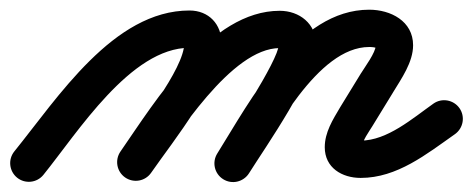

<svg xmlns="http://www.w3.org/2000/svg" viewBox="-52 -316 950 386"><path d="M-17.6 41.2C-1.5 54.2 22.1 51.7 35.2 35.6C104.7 -50.4 210.7 -219.9 328.9 -219.9C330.8 -219.9 327.6 -220.4 326.9 -220.8C322.8 -222.8 318.5 -231.1 318.5 -229.1C318.5 -177.1 224.5 -60.9 190.2 -11.4C178.4 5.7 182.6 29 199.6 40.8C216.7 52.6 240 48.4 251.8 31.4C297.5 -34.6 393.5 -151.3 393.5 -229.1C393.5 -267.4 367.7 -294.9 328.9 -294.9C176.2 -294.9 64.1 -119.5 -23.2 -11.6C-36.2 4.5 -33.7 28.1 -17.6 41.2ZM199.6 40.8C216.7 52.6 240 48.4 251.8 31.4C303.8 -43.6 413.3 -219.3 510.3 -219.3C516.5 -219.3 508.5 -227 508.5 -226.5C508.5 -194.9 407.1 -42.8 385.1 -7.6C374.1 10 379.5 33.2 397.1 44.1C414.6 55.1 437.8 49.7 448.7 32.2C448.7 32.2 448.7 32.2 448.7 32.2C481.7 -20.6 583.5 -164.2 583.5 -226.5C583.5 -268.3 550 -294.3 510.3 -294.3C370.8 -294.3 261.3 -114 190.2 -11.4C178.4 5.7 182.6 29 199.6 40.8ZM396.7 44.3C414.3 55.3 437.4 50 448.4 32.4C497.7 -46.4 586 -221.5 690.2 -221.5C695.1 -221.5 701.2 -221.2 705.8 -219C706 -218.9 706.3 -218.7 706.2 -218.8C705.1 -219.8 704.3 -221.3 703.8 -222.8C703.6 -223.5 703.5 -225.7 703.5 -225C703.5 -210.5 681.1 -180.8 674 -169C674 -169 674 -169.1 674 -169.1C674 -169.1 674 -169.1 674 -169.1C660 -146.3 646 -123.5 632 -100.6C632 -100.6 632 -100.5 631.9 -100.4C631.8 -100.3 631.7 -100.1 631.7 -100.1C617 -75.2 600.9 -50 600.9 -20C600.9 21.3 635.6 41.7 673.1 41.7C746.4 41.7 805.6 -6.2 862.6 -46.3C879.5 -58.3 883.6 -81.7 871.7 -98.6C859.7 -115.5 836.3 -119.6 819.4 -107.7C819.4 -107.7 819.4 -107.7 819.4 -107.7C777.7 -78.3 726.7 -33.3 673.1 -33.3C661.3 -33.3 668.2 -36.2 673.5 -27.6C674.4 -26.1 675.1 -24.5 675.5 -22.9C675.8 -21.9 675.9 -19 675.9 -20C675.9 -32.9 690.1 -51.5 696.3 -61.9C696.3 -61.9 696.2 -61.8 696.1 -61.7C696 -61.5 696 -61.4 696 -61.4C710 -84.3 724 -107.1 738 -129.9C738 -129.9 738 -130 738 -130C738 -130 738 -130 738 -130C755 -157.9 778.5 -191 778.5 -225C778.5 -273.7 733.2 -296.5 690.2 -296.5C545.8 -296.5 451.9 -114.5 384.8 -7.4C373.8 10.2 379.1 33.3 396.7 44.3Z"/></svg>

Font: FRB American Cursive Extrabold
Style: Bold Italic
Weight: 800
Italic angle: -25°
Version: Version 2.0;Modular Font Editor K font №1